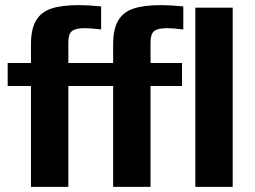

<svg xmlns="http://www.w3.org/2000/svg" viewBox="-20 -730 997 750"><path d="M101 -394H10V-484H101V-557Q101 -616 120.5 -649.5Q140 -683 180.5 -696.5Q221 -710 289 -710Q323 -710 375 -705V-615Q332 -620 312 -620Q275 -620 261 -608.5Q247 -597 247 -565V-484H422V-557Q422 -616 441.5 -649.5Q461 -683 501.5 -696.5Q542 -710 610 -710Q644 -710 696 -705V-615Q653 -620 633 -620Q596 -620 582 -608.5Q568 -597 568 -565V-484H691V-394H568V0H422V-394H247V0H101ZM743 -700H889V0H743Z"/></svg>

Font: Play
Style: Bold
Weight: 700
Designer: Jonas Hecksher (Cyrillic expansion: Cyreal)
Foundry: Jonas Hecksher, Playtype, e-types AS
Version: Version 2.101; ttfautohint (v1.5.65-e2d9)